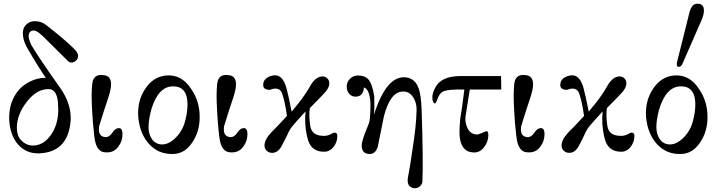

<svg xmlns="http://www.w3.org/2000/svg" viewBox="-20 -811 3837 1025"><path d="M389 -535Q397 -522 397 -512Q397 -498 386 -487.5Q375 -477 361 -477Q354 -477 346 -482Q309 -519 234 -593Q182 -648 161 -648Q133 -648 133 -617Q133 -601 147 -571Q183 -509 299 -345Q363 -256 357 -165Q344 -10 210 6Q194 8 185 8Q109 8 65 -54Q28 -110 29 -189Q31 -258 63 -307Q97 -362 165 -386Q179 -391 199 -394Q221 -397 225 -395Q183 -455 122 -561Q102 -599 102 -633Q102 -672 134 -690Q147 -698 167 -698Q200 -698 227 -677Q356 -576 389 -535ZM289 -269Q282 -330 246 -335Q178 -340 122 -266Q70 -199 70 -129Q70 -88 91 -64Q120 -34 155 -34Q222 -34 265 -112Q291 -162 291 -225Q291 -239 289 -269Z M613 -30Q588 7 540 2Q504 0 490 -48Q483 -71 476 -158Q467 -279 470 -330Q471 -363 476 -381Q487 -411 520 -411Q526 -411 540 -409Q573 -402 573 -361Q573 -334 557 -286Q535 -222 509 -136Q508 -131 508 -120Q508 -82 542 -79Q564 -78 580 -103Q596 -128 617 -127Q634 -125 634 -96Q634 -58 613 -30Z M1046 -186Q1046 -106 1004 -47Q964 11 902 11Q826 13 776 -42Q726 -97 718 -187Q712 -273 756 -338Q799 -402 867 -408Q949 -415 1000 -337Q1046 -272 1046 -186ZM969 -168Q981 -214 981 -253Q981 -330 933 -346Q920 -350 904 -350Q824 -350 787 -224Q773 -170 773 -133Q773 -96 790 -70Q810 -40 846 -40Q882 -40 918 -76Q956 -114 969 -168Z M1280 -30Q1255 7 1207 2Q1171 0 1157 -48Q1150 -71 1143 -158Q1134 -279 1137 -330Q1138 -363 1143 -381Q1154 -411 1187 -411Q1193 -411 1207 -409Q1240 -402 1240 -361Q1240 -334 1224 -286Q1202 -222 1176 -136Q1175 -131 1175 -120Q1175 -82 1209 -79Q1231 -78 1247 -103Q1263 -128 1284 -127Q1301 -125 1301 -96Q1301 -58 1280 -30Z M1779 -65Q1765 -14 1724 -2Q1721 -1 1710 -1Q1645 -1 1625 -61Q1609 -113 1609 -179Q1609 -192 1611 -216Q1553 -153 1539 -135Q1525 -118 1512 -87Q1492 -46 1485 -34Q1465 5 1433 5Q1416 5 1404 -6Q1392 -17 1392 -34Q1392 -65 1427 -103Q1456 -131 1512 -192Q1501 -270 1486 -312Q1477 -338 1450 -338Q1443 -338 1435 -336Q1418 -328 1403 -334Q1385 -338 1385 -357Q1385 -392 1425 -405Q1436 -409 1449 -409Q1496 -409 1514 -321Q1519 -305 1537 -215L1576 -263Q1612 -309 1636 -352Q1665 -403 1702 -403Q1717 -403 1727.5 -392.5Q1738 -382 1738 -367Q1738 -339 1707 -309Q1689 -289 1634 -234Q1628 -195 1636 -141Q1643 -89 1700 -86Q1729 -83 1754 -99Q1759 -103 1766 -103Q1781 -103 1781 -85Q1781 -81 1779 -65Z M2235 158Q2234 173 2221 184Q2208 195 2194 194Q2151 190 2157 141Q2171 68 2181 -6Q2202 -136 2204 -222Q2205 -261 2187 -290Q2164 -326 2127 -322Q2063 -318 2030 -192L1997 -29Q1983 18 1943 10Q1911 5 1911 -34Q1911 -45 1916 -62Q1923 -90 1950 -154Q1956 -175 1957 -213Q1959 -261 1956 -280Q1949 -336 1923 -344Q1919 -295 1878 -295Q1858 -295 1844.5 -310Q1831 -325 1831 -349Q1831 -374 1849.5 -391.5Q1868 -409 1894 -408Q1927 -407 1944 -390Q1967 -367 1978 -297Q1980 -224 1976 -197Q2043 -410 2147 -398Q2198 -392 2216 -336Q2228 -302 2231 -222Q2240 51 2235 158Z M2655 -405 2656 -333H2488Q2473 -243 2466 -194Q2461 -167 2471 -138.5Q2481 -110 2498 -101Q2512 -93 2524 -93Q2535 -93 2555 -102Q2575 -111 2577 -111Q2587 -111 2587 -89Q2587 -53 2562 -22Q2541 3 2511 3Q2499 3 2481 -2Q2433 -22 2433 -105Q2433 -133 2437 -177Q2446 -227 2459 -333Q2365 -336 2339 -319Q2323 -306 2315 -281Q2308 -262 2303 -259Q2297 -258 2292.5 -267Q2288 -276 2288 -290Q2288 -314 2303 -342Q2334 -405 2439 -405Z M2866 -30Q2841 7 2793 2Q2757 0 2743 -48Q2736 -71 2729 -158Q2720 -279 2723 -330Q2724 -363 2729 -381Q2740 -411 2773 -411Q2779 -411 2793 -409Q2826 -402 2826 -361Q2826 -334 2810 -286Q2788 -222 2762 -136Q2761 -131 2761 -120Q2761 -82 2795 -79Q2817 -78 2833 -103Q2849 -128 2870 -127Q2887 -125 2887 -96Q2887 -58 2866 -30Z M3365 -65Q3351 -14 3310 -2Q3307 -1 3296 -1Q3231 -1 3211 -61Q3195 -113 3195 -179Q3195 -192 3197 -216Q3139 -153 3125 -135Q3111 -118 3098 -87Q3078 -46 3071 -34Q3051 5 3019 5Q3002 5 2990 -6Q2978 -17 2978 -34Q2978 -65 3013 -103Q3042 -131 3098 -192Q3087 -270 3072 -312Q3063 -338 3036 -338Q3029 -338 3021 -336Q3004 -328 2989 -334Q2971 -338 2971 -357Q2971 -392 3011 -405Q3022 -409 3035 -409Q3082 -409 3100 -321Q3105 -305 3123 -215L3162 -263Q3198 -309 3222 -352Q3251 -403 3288 -403Q3303 -403 3313.5 -392.5Q3324 -382 3324 -367Q3324 -339 3293 -309Q3275 -289 3220 -234Q3214 -195 3222 -141Q3229 -89 3286 -86Q3315 -83 3340 -99Q3345 -103 3352 -103Q3367 -103 3367 -85Q3367 -81 3365 -65Z M3725 -703 3624 -472Q3616 -454 3604 -454Q3593 -454 3593 -467Q3593 -474 3594 -478L3655 -722Q3662 -754 3668 -766Q3680 -791 3702 -791Q3711 -791 3716 -790Q3738 -783 3738 -755Q3738 -733 3725 -703ZM3757 -186Q3757 -106 3715 -47Q3675 11 3613 11Q3537 13 3487 -42Q3437 -97 3429 -187Q3423 -273 3467 -338Q3510 -402 3578 -408Q3660 -415 3711 -337Q3757 -272 3757 -186ZM3680 -168Q3692 -214 3692 -253Q3692 -330 3644 -346Q3631 -350 3615 -350Q3535 -350 3498 -224Q3484 -170 3484 -133Q3484 -96 3501 -70Q3521 -40 3557 -40Q3593 -40 3629 -76Q3667 -114 3680 -168Z"/></svg>

Font: GFS Didot Classic
Style: Regular
Weight: 400
Designer: George D. Matthiopoulos
Foundry: George D. Matthiopoulos
Version: Version 1.000